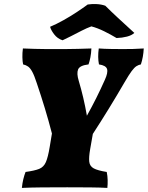

<svg xmlns="http://www.w3.org/2000/svg" viewBox="-20 -916 723 939"><path d="M87 3Q89 -19 94 -39.5Q99 -60 105 -75Q149 -81 171.5 -90Q194 -99 204.5 -123.5Q215 -148 223 -197L234 -263Q218 -325 199.5 -386Q181 -447 160 -509Q148 -546 138 -564.5Q128 -583 117.5 -590.5Q107 -598 93 -601Q90 -615 89.5 -636Q89 -657 92 -679Q118 -678 149 -677Q180 -676 207.5 -676Q235 -676 249 -676Q267 -676 297 -676Q327 -676 361.5 -677Q396 -678 427 -679Q426 -655 422 -635Q418 -615 413 -601Q370 -596 362 -576.5Q354 -557 365 -521Q377 -481 387 -438.5Q397 -396 405 -350Q429 -393 451 -437Q473 -481 493 -526Q509 -561 503.5 -578.5Q498 -596 464 -601Q457 -636 463 -679Q488 -677 523 -676.5Q558 -676 580 -676Q608 -676 630 -676.5Q652 -677 683 -679Q681 -637 669 -601Q658 -599 647.5 -592.5Q637 -586 624 -568.5Q611 -551 590 -515Q514 -384 434 -261L421 -187Q414 -147 416.5 -125Q419 -103 438.5 -92.5Q458 -82 502 -75Q506 -56 506.5 -35.5Q507 -15 505 3Q472 1 421 0.5Q370 0 309 0Q242 0 185 0.5Q128 1 87 3ZM286 -719Q261 -727 245 -748Q229 -769 225 -785Q256 -798 290 -817Q324 -836 355 -856.5Q386 -877 409 -894Q429 -897 452 -896Q475 -895 495 -888Q523 -860 557 -828.5Q591 -797 637 -755Q624 -743 601 -737Q578 -731 550 -730Q522 -747 489.5 -763Q457 -779 427 -787Q405 -779 378.5 -765.5Q352 -752 327 -739Q302 -726 286 -719Z"/></svg>

Font: Vollkorn Black
Style: Italic
Weight: 900
Italic angle: -11°
Designer: Friedrich Althausen
Foundry: Friedrich Althausen
Version: Version 5.000; ttfautohint (v1.8.3)